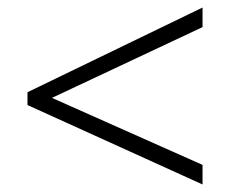

<svg xmlns="http://www.w3.org/2000/svg" viewBox="-20 -617 611 510"><path d="M518 -127 53 -338V-372L518 -597V-545L118 -357L518 -179Z"/></svg>

Font: Noto Sans Lao UI Light
Style: Regular
Weight: 300
Designer: Monotype Design Team
Foundry: Monotype Imaging Inc.
Version: Version 2.000; ttfautohint (v1.8.4.7-5d5b)